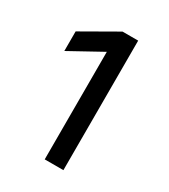

<svg xmlns="http://www.w3.org/2000/svg" viewBox="-118 -883 486 552"><g transform="rotate(30 125.0 -607.0)"><path d="M179 -392H117V-749L10 -690V-755L127 -822H179Z"/></g></svg>

Font: Hind Vadodara
Style: Regular
Weight: 400
Designer: Hitesh Malaviya
Foundry: Indian Type Foundry
Version: Version 1.001;PS 1.0;hotconv 1.0.86;makeotf.lib2.5.63406; tt